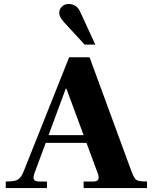

<svg xmlns="http://www.w3.org/2000/svg" viewBox="-20 -949 775 969"><path d="M9 0V-33Q37 -33 53.5 -36.5Q70 -40 80.5 -51.5Q91 -63 101 -88L329 -660H432L644 -83Q653 -60 660 -49.5Q667 -39 681 -36Q695 -33 722 -33V0H402V-33H451Q471 -33 476 -43.5Q481 -54 473 -75L315 -502H312L153 -72Q146 -51 152 -42Q158 -33 179 -33H217V0ZM191 -228V-267H433V-228ZM407 -724 303 -837Q287 -856 283 -865.5Q279 -875 279 -885Q279 -903 293 -916Q307 -929 326 -929Q343 -929 358 -921Q373 -913 383 -893L461 -724Z"/></svg>

Font: Frank Ruhl Libre Black
Style: Regular
Weight: 900
Designer: Yanek Iontef
Foundry: Fontef
Version: Version 6.004